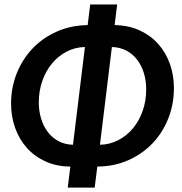

<svg xmlns="http://www.w3.org/2000/svg" viewBox="-20 -800 830 876"><path d="M436 -139.5Q481.5 -140.5 520.2 -160.8Q559 -181 587.2 -215.2Q615.5 -249.5 631.2 -295Q647 -340.5 647 -392.5Q647 -431.5 636.5 -466.2Q626 -501 606 -527.2Q586 -553.5 556.8 -569Q527.5 -584.5 490.5 -585.5ZM367.5 -585.5Q322 -584.5 283.5 -564.2Q245 -544 216.8 -509.8Q188.5 -475.5 172.8 -430Q157 -384.5 157 -333Q157 -294 167.5 -259Q178 -224 198 -197.8Q218 -171.5 247 -156Q276 -140.5 313 -139.5ZM503 -685.5Q566.5 -684.5 616.8 -661.5Q667 -638.5 701.8 -599.5Q736.5 -560.5 755 -508.8Q773.5 -457 773.5 -398.5Q773.5 -324.5 747.8 -259.5Q722 -194.5 675.8 -146Q629.5 -97.5 565.2 -69Q501 -40.5 424 -40L412 56H289L301 -40Q237 -40.5 186.8 -63.8Q136.5 -87 101.8 -126.2Q67 -165.5 48.8 -217.2Q30.5 -269 30.5 -327Q30.5 -400.5 56.5 -465.5Q82.5 -530.5 128.8 -579Q175 -627.5 239.2 -656Q303.5 -684.5 380 -685.5L391.5 -779.5H514.5Z"/></svg>

Font: Lato 2
Style: Bold Italic
Weight: 700
Italic angle: -7°
Designer: Lukasz Dziedzic with Adam Twardoch and Botio Nikoltchev
Foundry: tyPoland Lukasz Dziedzic
Version: Version 2.015; 2015-08-06; http://www.latofonts.com/